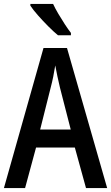

<svg xmlns="http://www.w3.org/2000/svg" viewBox="-20 -960 567 980"><path d="M419 0 362 -207H164L108 0H0L202 -715H322L527 0ZM286 -513Q280 -539 273 -570.5Q266 -602 262 -626Q258 -600 252 -570Q246 -540 239 -514L185 -299H341ZM251 -940Q261 -918 277.5 -890Q294 -862 311 -836Q328 -810 342 -792V-780H276Q255 -797 227 -825Q199 -853 173.5 -882Q148 -911 135 -931V-940Z"/></svg>

Font: Noto Sans Arabic UI Cn Md
Style: Regular
Weight: 500
Width: 3
Designer: Monotype Design Team, Nadine Chahine and Nizar Qandah
Foundry: Monotype Imaging Inc.
Version: Version 2.010; ttfautohint (v1.8.4.7-5d5b)